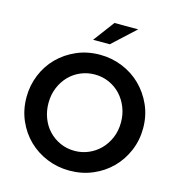

<svg xmlns="http://www.w3.org/2000/svg" viewBox="-131 -1032 1074 1156"><g transform="rotate(15 406.0 -453.5)"><path d="M43 0ZM770 -350Q770 -275 742 -209Q714 -143 665 -94Q616 -45 549.5 -17Q483 11 406 11Q332 11 266 -16Q200 -43 150.5 -91Q101 -139 72 -205.5Q43 -272 43 -350Q43 -423 70 -489Q97 -555 145.5 -604Q194 -653 260.5 -682Q327 -711 406 -711Q479 -711 545.5 -684Q612 -657 661.5 -608.5Q711 -560 740.5 -494Q770 -428 770 -350ZM632 -350Q632 -400 614.5 -443.5Q597 -487 567 -519Q537 -551 495.5 -569.5Q454 -588 406 -588Q361 -588 320 -571Q279 -554 248 -522.5Q217 -491 198.5 -447Q180 -403 180 -350Q180 -301 196.5 -257.5Q213 -214 243 -182Q273 -150 314.5 -131Q356 -112 406 -112Q451 -112 492 -129.5Q533 -147 564 -178.5Q595 -210 613.5 -253.5Q632 -297 632 -350ZM439 -918H587L445 -787H341Z"/></g></svg>

Font: Rosa Sans SemiBold
Style: Regular
Weight: 600
Designer: Pentagram / MCKL
Foundry: Pentagram / MCKL
Version: Version 1.005;September 16, 2019;FontCreator 11.5.0.2425 64-